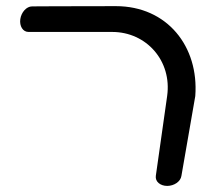

<svg xmlns="http://www.w3.org/2000/svg" viewBox="-20 -601 709 631"><path d="M492.1 -23C489.5 -4.1 506.9 10 529.5 10C552.1 10 573.5 -4.2 576.2 -22.9L621.8 -285.4L621.8 -285.6C634 -447.7 529.8 -580.8 360.8 -580.8C194.8 -580.8 85.6 -580 85.6 -580C66.8 -580 49.9 -560.5 46.7 -538C43.6 -515.5 54.9 -496 73.8 -496C73.8 -496 234.3 -496 348.9 -496C460.6 -496 545.7 -401.5 529.3 -285.3C514.5 -179.6 496.6 -54.5 492.8 -28Z"/></svg>

Font: Hi.
Style: Bold
Weight: 400
Designer: Mew Too, Robert Jablonski
Foundry: Cannot Into Space Fonts
Version: Version 1.996